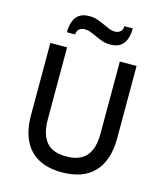

<svg xmlns="http://www.w3.org/2000/svg" viewBox="-132 -1009 960 1120"><g transform="rotate(15 348.0 -449.0)"><path d="M348 12Q261.5 12 203.8 -20.2Q146 -52.5 117 -114.2Q88 -176 88 -264.5V-700H189V-264.5Q189 -177 226.5 -130.5Q264 -84 348 -84Q401.5 -84 437 -103.5Q472.5 -123 490 -162.8Q507.5 -202.5 507.5 -264.5V-700H608.5V-264.5Q608.5 -194.5 590.8 -142.5Q573 -90.5 539.2 -56Q505.5 -21.5 457 -4.8Q408.5 12 348 12ZM426.5 -781Q398.5 -781 375 -789.8Q351.5 -798.5 331 -808Q313 -816.5 296.2 -822.8Q279.5 -829 261.5 -829Q243 -829 229.5 -818.5Q216 -808 214.5 -785H165Q165 -823 175.5 -851.2Q186 -879.5 208.8 -894.8Q231.5 -910 268.5 -910Q297.5 -910 321.5 -901Q345.5 -892 366 -882.5Q383.5 -874 400.2 -867.5Q417 -861 433.5 -861Q452.5 -861 466 -872Q479.5 -883 480.5 -906H530.5Q530.5 -868 520 -840Q509.5 -812 486.8 -796.5Q464 -781 426.5 -781Z"/></g></svg>

Font: Overpass Medium
Style: Regular
Weight: 500
Designer: Delve Withrington, Dave Bailey, Thomas Jockin
Foundry: Delve Fonts LLC
Version: Version 4.000